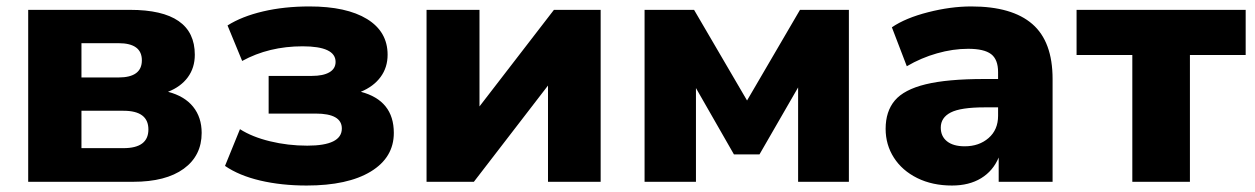

<svg xmlns="http://www.w3.org/2000/svg" viewBox="-20 -570 3935 602"><path d="M68.4 -539.1H387.7Q590.8 -539.1 590.8 -398.4Q590.8 -357.4 568.8 -327.6Q546.9 -297.9 506.8 -282.2Q558.6 -268.6 585.4 -235.4Q612.3 -202.1 612.3 -153.3Q612.3 -82 556.2 -41Q500 0 397.5 0H68.4ZM367.2 -105.5Q445.3 -105.5 445.3 -164.1Q445.3 -222.7 367.2 -222.7H235.4V-105.5ZM351.6 -327.1Q424.8 -327.1 424.8 -380.9Q424.8 -434.6 351.6 -434.6H235.4V-327.1Z M685.5 -49.8 732.4 -165Q770.5 -140.6 826.7 -127Q882.8 -113.3 943.4 -113.3Q1051.8 -113.3 1051.8 -167Q1051.8 -213.9 969.7 -213.9H822.3V-332H958Q993.2 -332 1012.7 -343.3Q1032.2 -354.5 1032.2 -376Q1032.2 -424.8 928.7 -424.8Q823.2 -424.8 739.3 -378.9L693.4 -490.2Q738.3 -518.6 804.7 -534.2Q871.1 -549.8 950.2 -549.8Q1066.4 -549.8 1130.9 -510.3Q1195.3 -470.7 1195.3 -398.4Q1195.3 -358.4 1173.3 -328.6Q1151.4 -298.8 1111.3 -282.2Q1214.8 -254.9 1214.8 -153.3Q1214.8 -76.2 1142.6 -32.2Q1070.3 11.7 941.4 11.7Q862.3 11.7 795.9 -3.9Q729.5 -19.5 685.5 -49.8Z M1317.4 -539.1H1483.4V-236.3L1716.8 -539.1H1863.3V0H1698.2V-301.8L1465.8 0H1317.4Z M2001 -539.1H2156.2L2322.3 -254.9L2488.3 -539.1H2641.6V0H2482.4V-295.9L2361.3 -85.9H2281.2L2162.1 -293.9V0H2001Z M2756.8 -166Q2756.8 -220.7 2785.6 -254.9Q2814.5 -289.1 2882.3 -305.7Q2950.2 -322.3 3066.4 -322.3H3109.4V-343.8Q3109.4 -383.8 3087.4 -400.4Q3065.4 -417 3015.6 -417Q2967.8 -417 2918 -402.8Q2868.2 -388.7 2823.2 -362.3L2776.4 -484.4Q2819.3 -513.7 2890.1 -531.7Q2960.9 -549.8 3025.4 -549.8Q3153.3 -549.8 3216.8 -494.6Q3280.3 -439.5 3280.3 -322.3V0H3111.3V-76.2Q3093.8 -34.2 3056.2 -11.2Q3018.6 11.7 2964.8 11.7Q2903.3 11.7 2856 -11.7Q2808.6 -35.2 2782.7 -75.7Q2756.8 -116.2 2756.8 -166ZM3004.9 -111.3Q3049.8 -111.3 3079.6 -137.2Q3109.4 -163.1 3109.4 -207V-233.4H3067.4Q2992.2 -233.4 2960.9 -217.3Q2929.7 -201.2 2929.7 -169.9Q2929.7 -142.6 2949.2 -127Q2968.8 -111.3 3004.9 -111.3Z M3530.3 -397.5H3355.5V-539.1H3885.7V-397.5H3710.9V0H3530.3Z"/></svg>

Font: Min Sans Black
Style: Regular
Weight: 900
Designer: Jinseong-Kim, NotoSansCJK, Nunito
Foundry: Jinseong-Kim
Version: Version 1.000